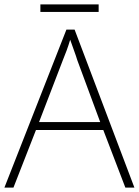

<svg xmlns="http://www.w3.org/2000/svg" viewBox="-20 -850 630 870"><path d="M548 0 448 -261H143L41 0H0L281 -716H318L589 0ZM330 -578Q325 -595 316 -619.5Q307 -644 298 -670Q291 -646 282 -621.5Q273 -597 265 -578L157 -297H434ZM427 -830V-796H163V-830Z"/></svg>

Font: Noto Sans Thai ExtraLight
Style: Regular
Weight: 200
Designer: Monotype Design Team
Foundry: Monotype Imaging Inc.
Version: Version 2.001; ttfautohint (v1.8.4.7-5d5b)